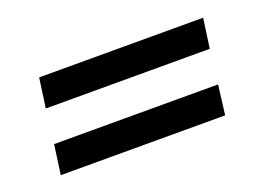

<svg xmlns="http://www.w3.org/2000/svg" viewBox="-49 -475 609 439"><g transform="rotate(-20 255.5 -255.5)"><path d="M38 -142 48 -214H447L438 -142ZM58 -297 68 -369H467L457 -297Z"/></g></svg>

Font: Faustina SemiBold
Style: Italic
Weight: 600
Italic angle: -8°
Designer: Alfonso Garcia
Foundry: http://www.omnibus-type.com
Version: Version 1.200